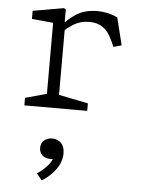

<svg xmlns="http://www.w3.org/2000/svg" viewBox="-59 -559 738 980"><g transform="rotate(5 310.0 -69.0)"><path d="M70.5 -38.5 191.5 -72 180 -45V-457.5L202 -430.5L70.5 -443V-484.5L228.5 -512L238.5 -506V-426.5L242 -419.5V-40L226.5 -72L392.5 -38.5V0H70.5ZM366.5 -453.5H365Q319 -453.5 283.5 -431.5Q248 -409.5 216 -377L215.5 -376.5V-414.5Q252 -458.5 295 -485.2Q338 -512 401 -512Q428.5 -512 453.5 -506.2Q478.5 -500.5 503.5 -489L538.5 -348.5L497.5 -337L481.5 -371.5Q462 -414.5 433.8 -433.8Q405.5 -453 366.5 -453.5ZM243.5 247.5 256.5 255.5Q244.5 261 229 261Q211 261 197.5 254.8Q184 248.5 176.8 236.5Q169.5 224.5 169.5 208.5Q169.5 184 186 170Q202.5 156 227 156Q254.5 156 272.8 174Q291 192 291 226.5Q291 270 262.5 309.2Q234 348.5 192 373.5L164.5 340.5Q185 326 200.2 312.2Q215.5 298.5 226.8 282.5Q238 266.5 243.5 247.5Z"/></g></svg>

Font: Monaspace Xenon Var
Style: Regular
Weight: 400
Designer: Riley Cran and the Lettermatic Team
Version: Version 1.000 (Monaspace Xenon Var)